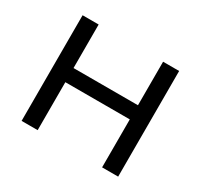

<svg xmlns="http://www.w3.org/2000/svg" viewBox="-112 -643 823 787"><g transform="rotate(30 299.0 -250.0)"><path d="M147 0H71V-500H147V-294H452V-500H528V0H452V-227H147Z"/></g></svg>

Font: Nata Sans
Style: Regular
Weight: 400
Designer: Daniel Uzquiano Cruz
Version: Version 1.001